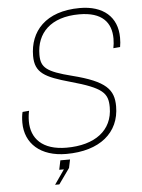

<svg xmlns="http://www.w3.org/2000/svg" viewBox="-60 -773 729 988"><g transform="rotate(-5 305.0 -278.5)"><path d="M256 16C429 16 532 -70 532 -206C532 -292 494 -338 320 -382C190 -415 162 -438 162 -504C162 -616 236 -694 384 -694C502 -694 549 -638 549 -554C549 -536 547 -520 544 -505L579 -508C582 -523 583 -539 583 -556C583 -664 510 -726 390 -726C212 -726 129 -627 129 -501C129 -413 180 -388 308 -352C474 -306 499 -277 499 -204C499 -84 406 -16 260 -16C134 -16 78 -80 78 -168C78 -188 81 -212 84 -222L50 -219C46 -205 44 -183 44 -164C44 -56 123 16 256 16ZM184 169H206L263 89L272 46H222L212 94H236Z"/></g></svg>

Font: Geist Thin
Style: Italic
Weight: 100
Italic angle: -12°
Designer: Basement.studio, Andrés Briganti, Mateo Zaragoza
Foundry: Basement.studio, Vercel, Andrés Briganti, Guido Ferreyra, Mateo Zaragoza
Version: Version 1.500